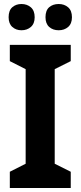

<svg xmlns="http://www.w3.org/2000/svg" viewBox="-20 -938 402 958"><path d="M333 0H29V-81L108 -121V-593L29 -633V-714H333V-633L253 -593V-121L333 -81ZM23 -852Q23 -886 41.5 -902Q60 -918 87 -918Q115 -918 134 -901.5Q153 -885 153 -852Q153 -820 134 -803.5Q115 -787 87 -787Q60 -787 41.5 -803.5Q23 -820 23 -852ZM207 -852Q207 -886 225.5 -902Q244 -918 273 -918Q301 -918 320 -901.5Q339 -885 339 -852Q339 -820 320 -803.5Q301 -787 273 -787Q244 -787 225.5 -803.5Q207 -820 207 -852Z"/></svg>

Font: Noto Sans Tamil SemiCondensed
Style: Bold
Weight: 700
Width: 4
Designer: Jelle Bosma - Monotype Design Team
Foundry: Monotype Imaging Inc.
Version: Version 2.004; ttfautohint (v1.8.4.7-5d5b)